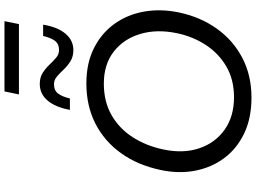

<svg xmlns="http://www.w3.org/2000/svg" viewBox="-162 -970 1142 857"><g transform="rotate(-90 408.5 -541.0)"><path d="M402 11Q310.5 11 242.2 -21.5Q174 -54 131.8 -110.8Q89.5 -167.5 75.5 -241Q61.5 -314.5 79 -395.5Q100.5 -497 153.8 -571.2Q207 -645.5 286 -685.8Q365 -726 465.5 -726Q555 -726 622 -692.5Q689 -659 730.8 -601Q772.5 -543 785.8 -468.2Q799 -393.5 781.5 -310.5Q761 -215.5 709 -143Q657 -70.5 579 -29.8Q501 11 402 11ZM403.5 -67Q482.5 -67 541.2 -101.5Q600 -136 637.5 -194Q675 -252 689.5 -322.5Q708 -412 685.8 -486Q663.5 -560 606.8 -604Q550 -648 464.5 -648Q383.5 -648 323.5 -613.5Q263.5 -579 225 -519Q186.5 -459 170.5 -383Q151.5 -294 175.5 -222.5Q199.5 -151 258.5 -109Q317.5 -67 403.5 -67ZM614 -784Q585 -784 564.2 -797Q543.5 -810 527.2 -827.2Q511 -844.5 495.8 -857.5Q480.5 -870.5 462 -870.5Q433.5 -870.5 419.8 -852Q406 -833.5 398 -799.5H347Q359 -864.5 388.8 -899.2Q418.5 -934 463 -934Q492 -934 512.2 -921Q532.5 -908 548.5 -891Q564.5 -874 579.8 -861Q595 -848 613.5 -848Q642 -848 655.5 -866.5Q669 -885 677 -919H727.5Q716.5 -853.5 686.8 -818.8Q657 -784 614 -784ZM416 -1027 429.5 -1091.5H743L730 -1027Z"/></g></svg>

Font: Commissioner
Style: Italic
Weight: 400
Italic angle: -12°
Designer: Kostas Bartsokas
Foundry: Kostas Bartsokas
Version: Version 1.000; ttfautohint (v1.8.3)